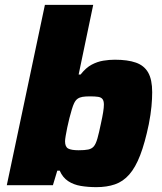

<svg xmlns="http://www.w3.org/2000/svg" viewBox="-20 -763 668 791"><path d="M377 8Q343 8 313 3Q283 -2 260.5 -17Q238 -32 226 -60H216L198 0H8L165 -743H364L304 -456H312Q334 -484 357.5 -496.5Q381 -509 405.5 -513Q430 -517 453 -517Q506 -517 540 -505Q574 -493 590.5 -464Q607 -435 607 -383Q607 -357 604 -324.5Q601 -292 593 -251Q577 -174 557.5 -123.5Q538 -73 512.5 -44Q487 -15 453.5 -3.5Q420 8 377 8ZM304 -144Q329 -144 343.5 -147Q358 -150 366.5 -160Q375 -170 381.5 -193Q388 -216 396 -255Q402 -282 405 -301Q408 -320 408 -332Q408 -347 402.5 -354.5Q397 -362 384.5 -364Q372 -366 351 -366Q332 -366 320 -364Q308 -362 299.5 -356Q291 -350 285 -337Q281 -329 276 -312.5Q271 -296 266 -276.5Q261 -257 257 -237.5Q253 -218 250.5 -203Q248 -188 248 -181Q248 -158 261 -151Q274 -144 304 -144Z"/></svg>

Font: Saira SemiExpanded ExtraBold
Style: Italic
Weight: 800
Width: 6
Italic angle: -12°
Designer: Hector Gatti with collaboration of the Omnibus-Type team
Foundry: Omnibus-Type
Version: Version 1.101